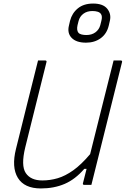

<svg xmlns="http://www.w3.org/2000/svg" viewBox="-20 -1040 707 1080"><path d="M210 20Q117 20 80.5 -39.5Q44 -99 70 -203Q82 -250 97.5 -313.5Q113 -377 131.5 -450.5Q150 -524 169 -600Q175 -625 181.5 -650Q188 -675 194 -700H233Q245 -700 241 -689Q219 -600 197 -512.5Q175 -425 156 -348Q137 -271 122 -211Q97 -108 125 -66.5Q153 -25 218 -25Q262 -25 304.5 -37.5Q347 -50 392 -82Q437 -114 487 -173Q520 -305 553 -437Q586 -569 619 -700H658Q670 -700 666 -689Q629 -542 592.5 -394.5Q556 -247 519 -100Q513 -75 506.5 -50Q500 -25 494 0H455Q443 0 447 -11Q456 -49 467 -90H454Q403 -31 343.5 -5.5Q284 20 210 20ZM504 -1020Q560 -1020 583.5 -990.5Q607 -961 598 -923L592 -897Q581 -850 546.5 -825Q512 -800 464 -800Q409 -800 383 -827Q357 -854 368 -897L374 -923Q385 -966 418 -993Q451 -1020 504 -1020ZM500 -978Q470 -978 449.5 -963Q429 -948 422 -922L416 -898Q410 -870 421 -856Q427 -849 439 -846Q451 -843 466 -843Q496 -843 516.5 -858Q537 -873 544 -898L550 -922Q557 -948 548 -961Q542 -970 529.5 -974Q517 -978 500 -978Z"/></svg>

Font: Recursive Sn Lnr St Lt
Style: Italic
Weight: 300
Italic angle: -15°
Version: Version 1.079;hotconv 1.0.112;makeotfexe 2.5.65598; ttfautoh